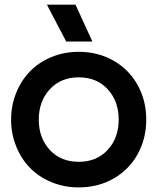

<svg xmlns="http://www.w3.org/2000/svg" viewBox="-20 -795 678 827"><path d="M318.8 -571.8Q402.8 -571.8 469.5 -533.4Q536.1 -495.1 573 -428.5Q609.9 -361.8 609.9 -279.8Q609.9 -197.8 573 -131.1Q536.1 -64.5 469.5 -26.1Q402.8 12.2 318.8 12.2Q256.3 12.2 201.9 -10.3Q147.5 -32.7 109.4 -71.8Q71.3 -110.8 49.6 -164.8Q27.8 -218.8 27.8 -279.8Q27.8 -340.8 49.6 -394.8Q71.3 -448.7 109.4 -487.8Q147.5 -526.9 201.9 -549.3Q256.3 -571.8 318.8 -571.8ZM318.8 -98.1Q397 -98.1 444.1 -149.7Q491.2 -201.2 491.2 -279.8Q491.2 -358.9 444.1 -410.4Q397 -461.9 318.8 -461.9Q241.7 -461.9 194.3 -410.2Q147 -358.4 147 -279.8Q147 -201.2 194.1 -149.7Q241.2 -98.1 318.8 -98.1ZM182.1 -774.9H305.2L377.9 -616.2H265.1Z"/></svg>

Font: TASA Explorer SemiBold
Style: Regular
Weight: 600
Designer: Weizhong Zhang
Foundry: Local Remote
Version: Version 1.000;Glyphs 3.1.2 (3151)